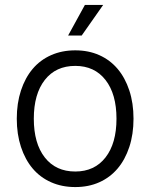

<svg xmlns="http://www.w3.org/2000/svg" viewBox="-20 -746 609 778"><path d="M285 12Q231 12 187 -7.5Q143 -27 112.5 -63Q82 -99 65 -150.5Q48 -202 48 -265Q48 -328 65 -379.5Q82 -431 112.5 -467Q143 -503 187 -522.5Q231 -542 285 -542Q339 -542 382.5 -522.5Q426 -503 456.5 -467Q487 -431 504 -379.5Q521 -328 521 -265Q521 -202 504 -150.5Q487 -99 456.5 -63Q426 -27 382.5 -7.5Q339 12 285 12ZM285 -51Q363 -51 407.5 -108Q452 -165 452 -265Q452 -365 407.5 -422Q363 -479 285 -479Q206 -479 161.5 -422Q117 -365 117 -265Q117 -165 161.5 -108Q206 -51 285 -51ZM256 -602 324 -726H398L311 -602Z"/></svg>

Font: Geist Light
Style: Regular
Weight: 400
Designer: Basement.studio, Andrés Briganti, Mateo Zaragoza
Foundry: Basement.studio, Vercel, Andrés Briganti, Guido Ferreyra, Mateo Zaragoza
Version: Version 1.401